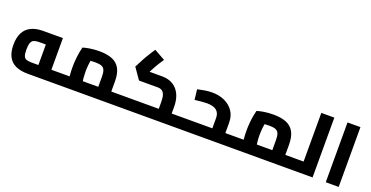

<svg xmlns="http://www.w3.org/2000/svg" viewBox="-29 -1426 4100 2121"><g transform="rotate(20 2021.0 -365.5)"><path d="M296 0Q212 0 154.5 -27Q97 -54 68.5 -109Q40 -164 40 -247Q40 -331 68.5 -388Q97 -445 154.5 -474Q212 -503 296 -503H529V-71H376V-398L407 -372H296Q262 -372 239 -363.5Q216 -355 204.5 -328.5Q193 -302 193 -247Q193 -196 203 -171Q213 -146 236 -138.5Q259 -131 296 -131H633V0ZM633 0V-131Q639 -131 642.5 -126.5Q646 -122 648.5 -113.5Q651 -105 652 -93Q653 -81 653 -66Q653 -51 652 -38.5Q651 -26 648.5 -17.5Q646 -9 642.5 -4.5Q639 0 633 0Z M1233 0V-131H1337V0ZM632 0V-131H1142L1080 -76V-249Q1080 -298 1069.5 -325Q1059 -352 1032.5 -363Q1006 -374 959 -374Q918 -374 879.5 -369Q841 -364 819 -355L914 -443Q908 -421 902.5 -386Q897 -351 893.5 -312.5Q890 -274 890 -238Q890 -205 893.5 -168Q897 -131 901.5 -102.5Q906 -74 908 -64L763 -23Q758 -38 752 -70Q746 -102 742 -145.5Q738 -189 738 -238Q738 -287 742.5 -333.5Q747 -380 754 -418Q761 -456 767 -478Q791 -487 843.5 -496Q896 -505 959 -505Q1051 -505 1111.5 -480Q1172 -455 1202.5 -399Q1233 -343 1233 -248V0ZM633 0Q628 0 624 -4.5Q620 -9 618 -17.5Q616 -26 614.5 -38.5Q613 -51 613 -66Q613 -86 615 -100.5Q617 -115 621.5 -123Q626 -131 633 -131ZM1337 0V-131Q1343 -131 1346.5 -126.5Q1350 -122 1352.5 -113.5Q1355 -105 1356 -93Q1357 -81 1357 -66Q1357 -51 1356 -38.5Q1355 -26 1352.5 -17.5Q1350 -9 1346.5 -4.5Q1343 0 1337 0Z M1943 0V-131H2048V0ZM1337 0V-131H1839L1791 -92V-213Q1791 -264 1780.5 -294Q1770 -324 1750 -337Q1730 -350 1699 -350H1479L1388 -481L1441 -582Q1449 -597 1459.5 -615.5Q1470 -634 1487.5 -661.5Q1505 -689 1532 -731L1661 -659Q1636 -623 1621 -598Q1606 -573 1595.5 -555Q1585 -537 1576 -519L1540 -451L1520 -481H1699Q1764 -481 1810 -460Q1856 -439 1885.5 -401.5Q1915 -364 1929 -316Q1943 -268 1943 -213V0ZM1337 0Q1332 0 1328 -4.5Q1324 -9 1322 -17.5Q1320 -26 1318.5 -38.5Q1317 -51 1317 -66Q1317 -86 1319 -100.5Q1321 -115 1325.5 -123Q1330 -131 1337 -131ZM2048 0V-131Q2053 -131 2057 -126.5Q2061 -122 2063 -113.5Q2065 -105 2066.5 -93Q2068 -81 2068 -66Q2068 -51 2066.5 -38.5Q2065 -26 2063 -17.5Q2061 -9 2057 -4.5Q2053 0 2048 0Z M2574 0V-131H2679V0ZM2048 0V-131H2474L2421 -90V-252Q2421 -310 2385 -340.5Q2349 -371 2269 -371Q2247 -371 2210 -368Q2173 -365 2129 -359L2115 -479Q2157 -489 2200.5 -496Q2244 -503 2285 -503Q2369 -503 2434 -472.5Q2499 -442 2536.5 -386.5Q2574 -331 2574 -252V0ZM2048 0Q2043 0 2039 -4.5Q2035 -9 2033 -17.5Q2031 -26 2029.5 -38.5Q2028 -51 2028 -66Q2028 -86 2030 -100.5Q2032 -115 2036.5 -123Q2041 -131 2048 -131ZM2679 0V-131Q2684 -131 2688 -126.5Q2692 -122 2694 -113.5Q2696 -105 2697.5 -93Q2699 -81 2699 -66Q2699 -51 2697.5 -38.5Q2696 -26 2694 -17.5Q2692 -9 2688 -4.5Q2684 0 2679 0Z M3279 0V-131H3383V0ZM2678 0V-131H3188L3126 -76V-249Q3126 -298 3115.5 -325Q3105 -352 3078.5 -363Q3052 -374 3005 -374Q2964 -374 2925.5 -369Q2887 -364 2865 -355L2960 -443Q2954 -421 2948.5 -386Q2943 -351 2939.5 -312.5Q2936 -274 2936 -238Q2936 -205 2939.5 -168Q2943 -131 2947.5 -102.5Q2952 -74 2954 -64L2809 -23Q2804 -38 2798 -70Q2792 -102 2788 -145.5Q2784 -189 2784 -238Q2784 -287 2788.5 -333.5Q2793 -380 2800 -418Q2807 -456 2813 -478Q2837 -487 2889.5 -496Q2942 -505 3005 -505Q3097 -505 3157.5 -480Q3218 -455 3248.5 -399Q3279 -343 3279 -248V0ZM2679 0Q2674 0 2670 -4.5Q2666 -9 2664 -17.5Q2662 -26 2660.5 -38.5Q2659 -51 2659 -66Q2659 -86 2661 -100.5Q2663 -115 2667.5 -123Q2672 -131 2679 -131ZM3383 0V-131Q3389 -131 3392.5 -126.5Q3396 -122 3398.5 -113.5Q3401 -105 3402 -93Q3403 -81 3403 -66Q3403 -51 3402 -38.5Q3401 -26 3398.5 -17.5Q3396 -9 3392.5 -4.5Q3389 0 3383 0Z M3494 0V-703H3647V0ZM3383 0V-131H3494V0ZM3383 0Q3378 0 3374 -4.5Q3370 -9 3368 -17.5Q3366 -26 3364.5 -38.5Q3363 -51 3363 -66Q3363 -86 3365 -100.5Q3367 -115 3371.5 -123Q3376 -131 3383 -131Z M3802 0V-703H3954V0Z"/></g></svg>

Font: Cairo Play ExtraBold
Style: Regular
Weight: 800
Version: Version 3.119